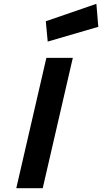

<svg xmlns="http://www.w3.org/2000/svg" viewBox="-20 -982 533 1002"><path d="M219 -871 483 -962 493 -842 229 -765ZM222 -680H360L203 0H65Z"/></svg>

Font: Cairo
Style: Bold Italic
Weight: 700
Italic angle: -13°
Designer: Mohamed Gaber, Accademia di Belle Arti di Urbino and others
Foundry: Kief Type Foundry, Accademia di Belle Arti di Urbino and others
Version: Version 3.011